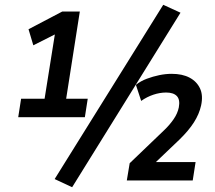

<svg xmlns="http://www.w3.org/2000/svg" viewBox="-20 -753 898 801"><path d="M56 -264 68 -341H166L211 -623L240 -625L119 -564L99 -631L240 -705H313L256 -341H346L334 -264ZM281 28 208 -6 661 -733 733 -700ZM509 0 521 -72 666 -211Q688 -232 704.5 -256Q721 -280 726 -305Q732 -337 718 -352Q704 -367 673 -367Q647 -367 620 -358Q593 -349 569 -332L547 -399Q567 -415 592.5 -424.5Q618 -434 644.5 -439.5Q671 -445 696 -445Q741 -445 771 -429Q801 -413 814.5 -384Q828 -355 819 -313Q811 -277 789 -242.5Q767 -208 729 -171L621 -68L619 -77H796L784 0Z"/></svg>

Font: Nunito Sans 10pt Condensed
Style: Bold Italic
Weight: 700
Width: 3
Italic angle: -9°
Designer: Vernon Adams
Foundry: Vernon Adams
Version: Version 3.101;gftools[0.9.27]